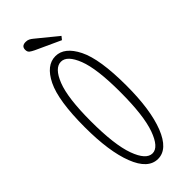

<svg xmlns="http://www.w3.org/2000/svg" viewBox="-219 -671 710 710"><g transform="rotate(-45 136.0 -316.0)"><path d="M134 11Q82.5 11 53.8 -63Q25 -137 25 -263.5Q25 -402.5 55.5 -464.5Q86 -526.5 134 -526.5Q181 -526.5 212 -464.5Q243 -402.5 243 -263.5Q243 -137 213.8 -63Q184.5 11 134 11ZM134 -18Q166 -18 188 -79Q210 -140 210 -263.5Q210 -384.5 188 -441Q166 -497.5 134 -497.5Q101 -497.5 78.8 -441Q56.5 -384.5 56.5 -263.5Q56.5 -140 78.8 -79Q101 -18 134 -18ZM193 -551 96 -595.5Q84.5 -601 78 -606Q71.5 -611 71.5 -622Q71.5 -641.5 93.5 -641.5Q102.5 -641.5 109 -638.2Q115.5 -635 122 -629.5L203 -563.5Z"/></g></svg>

Font: Imbue 10pt Thin
Style: Regular
Weight: 100
Designer: Tyler Finck
Foundry: Etcetera Type Company
Version: Version 1.102; ttfautohint (v1.8.3)